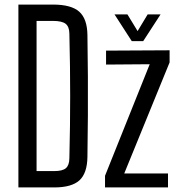

<svg xmlns="http://www.w3.org/2000/svg" viewBox="-20 -820 778 840"><path d="M60.5 0V-800H211.5Q291.5 -800 326.5 -769Q361.5 -738 362.5 -667Q364 -572 364.5 -486Q365 -400 364.5 -314.2Q364 -228.5 362.5 -133.5Q361.5 -62 327.5 -31Q293.5 0 217 0ZM140 -71.5H217Q253.5 -71.5 268.2 -84.2Q283 -97 283.5 -127Q285.5 -204 286.2 -270.5Q287 -337 287 -400.2Q287 -463.5 286.2 -530Q285.5 -596.5 283.5 -673.5Q283 -703.5 267 -716Q251 -728.5 211.5 -728.5H140ZM439.5 0V-51L635 -539L444 -537.5V-598.5L722 -600V-547L523.5 -61H715V0ZM556.5 -640 481 -757H537.5L582 -684L626 -757H682.5L606.5 -640Z"/></svg>

Font: Big Shoulders Text Thin
Style: Regular
Weight: 400
Version: Version 2.002